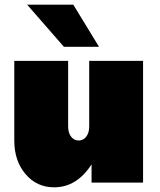

<svg xmlns="http://www.w3.org/2000/svg" viewBox="-20 -780 682 820"><path d="M211 20Q137 20 89 -36.5Q41 -93 41 -180V-520H271V-240Q271 -213 283.5 -196.5Q296 -180 316 -180Q336 -180 348.5 -196.5Q361 -213 361 -240V-520H591V0H371V-78Q308 20 211 20ZM96 -760H293L403 -580H253Z"/></svg>

Font: Metropolitano Black
Style: Regular
Weight: 900
Designer: Fonts by Alex Slobzheninov & Chris M. Simpson / Changes by Cristiano Sobral
Foundry: Fonts by Alex Slobzheninov & Chris M. Simpson / Changes by Cristiano Sobral
Version: Version 1.00;August 30, 2020;FontCreator 13.0.0.2681 64-bit